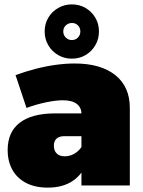

<svg xmlns="http://www.w3.org/2000/svg" viewBox="-20 -847 653 877"><path d="M274 -225Q251 -225 238.5 -214Q226 -203 226 -181Q226 -159 239 -146Q252 -133 276 -133Q291 -133 305 -138Q319 -143 331 -152.5Q343 -162 352 -175L378 -109Q359 -53 313.5 -21.5Q268 10 198 10Q140 10 99 -11.5Q58 -33 36.5 -71.5Q15 -110 15 -162Q15 -243 69 -285.5Q123 -328 227 -329H371V-225ZM352 -327Q352 -356 330.5 -372.5Q309 -389 267 -389Q236 -389 192 -380Q148 -371 101 -354L51 -504Q98 -521 144.5 -533Q191 -545 236 -551Q281 -557 321 -557Q440 -557 506.5 -504Q573 -451 573 -354V0H352ZM308 -827Q343 -827 371 -810.5Q399 -794 415.5 -766Q432 -738 432 -703Q432 -669 415.5 -640.5Q399 -612 371 -595.5Q343 -579 308 -579Q274 -579 245.5 -595.5Q217 -612 200.5 -640.5Q184 -669 184 -703Q184 -738 200.5 -766Q217 -794 245.5 -810.5Q274 -827 308 -827ZM309 -742Q292 -742 280.5 -731Q269 -720 269 -703Q269 -687 280.5 -675.5Q292 -664 308 -664Q325 -664 336 -675.5Q347 -687 347 -703Q347 -720 336 -731Q325 -742 309 -742Z"/></svg>

Font: Alexandria Black
Style: Regular
Weight: 900
Designer: Mohamed Gaber
Foundry: Kief Type Foundry
Version: Version 5.100